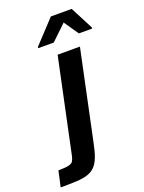

<svg xmlns="http://www.w3.org/2000/svg" viewBox="-275 -805 813 1084"><g transform="rotate(-20 132.0 -263.0)"><path d="M-105 200 -84 105Q-41 105 -21 100Q-1 95 5.5 83Q12 71 16 52L135 -510H269L156 25Q146 76 133.5 108.5Q121 141 103 159.5Q85 178 58 187Q31 196 -9 198Q-49 200 -105 200ZM45 -582V-589L173 -726H298L369 -589V-582H289L229 -669L138 -582Z"/></g></svg>

Font: Saira Thin SemiBold
Style: Italic
Weight: 600
Italic angle: -12°
Version: Version 1.101